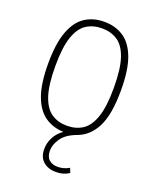

<svg xmlns="http://www.w3.org/2000/svg" viewBox="-140 -629 736 910"><g transform="rotate(20 228.0 -174.0)"><path d="M254 200Q214.5 200 189.8 178.5Q165 157 165 116Q165 85.5 179.5 57.2Q194 29 222.5 9Q168.5 7 128.2 -21.2Q88 -49.5 66 -110Q44 -170.5 44 -270Q44 -372 66.8 -433Q89.5 -494 130.8 -521Q172 -548 228 -548Q283 -548 324.5 -521Q366 -494 389 -433Q412 -372 412 -270Q412 -147 380 -84Q348 -21 290 0Q237 19.5 215 51.5Q193 83.5 193 113Q193 144.5 209.5 159.2Q226 174 253 174Q283.5 174 311 158L320 181Q291 200 254 200ZM228 -24Q273 -24 306.2 -45.8Q339.5 -67.5 357.8 -120.8Q376 -174 376 -268Q376 -364 357.8 -417.8Q339.5 -471.5 306.2 -493.2Q273 -515 228 -515Q183 -515 149.8 -493.5Q116.5 -472 98.2 -419Q80 -366 80 -272Q80 -176 98.2 -122Q116.5 -68 149.8 -46Q183 -24 228 -24Z"/></g></svg>

Font: Encode Sans Cnd Th
Style: Regular
Weight: 100
Width: 3
Designer: Multiple Designers
Foundry: Impallari Type
Version: Version 3.002; ttfautohint (v1.8.3) -l 8 -r 50 -G 200 -x 14 